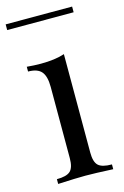

<svg xmlns="http://www.w3.org/2000/svg" viewBox="-122 -764 527 815"><g transform="rotate(-15 141.0 -356.0)"><path d="M281 -687H-11V-712H281ZM271 -21V0Q190 -4 150 -4Q110 -4 29 0V-21Q72 -21 88.5 -36.5Q105 -52 105 -93V-406Q105 -453 87.5 -473.5Q70 -494 29 -494V-515Q61 -512 91 -512Q153 -512 195 -526V-93Q195 -52 211.5 -36.5Q228 -21 271 -21Z"/></g></svg>

Font: Playfair Display
Style: Regular
Weight: 400
Designer: Claus Eggers S?rensen
Foundry: Claus Eggers S?rensen
Version: Version 1.003